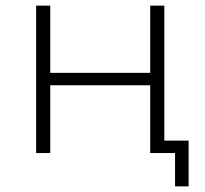

<svg xmlns="http://www.w3.org/2000/svg" viewBox="-20 -542 727 680"><path d="M108 -522V0H158V-240H512V0H562V-522H512V-284H158V-522ZM648 -44H512V0H600V118H648Z"/></svg>

Font: Montserrat Custom ExtraLight
Style: Regular
Weight: 300
Designer: Julieta Ulanovsky
Foundry: Julieta Ulanovsky
Version: Version 7.200